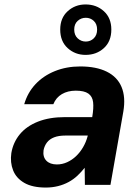

<svg xmlns="http://www.w3.org/2000/svg" viewBox="-20 -832 631 864"><path d="M186 12Q126 12 89.5 -9Q53 -30 39 -65.5Q25 -101 31 -143Q39 -191 69 -227.5Q99 -264 150.5 -284.5Q202 -305 273 -305H395Q402 -346 399 -372Q396 -398 377.5 -411Q359 -424 321 -424Q285 -424 258.5 -408.5Q232 -393 220 -363H89Q104 -415 139.5 -453Q175 -491 227 -512Q279 -533 341 -533Q413 -533 460.5 -509.5Q508 -486 527 -440.5Q546 -395 535 -330L477 0H362L361 -77Q346 -58 328.5 -41.5Q311 -25 289 -13Q267 -1 241 5.5Q215 12 186 12ZM236 -92Q260 -92 282 -102Q304 -112 322 -129Q340 -146 353.5 -169Q367 -192 374 -218L375 -222H274Q244 -222 223.5 -214Q203 -206 191.5 -191Q180 -176 176 -156Q172 -126 188.5 -109Q205 -92 236 -92ZM365 -585Q318 -585 284.5 -615.5Q251 -646 251 -699Q251 -751 284.5 -781.5Q318 -812 365 -812Q414 -812 447.5 -781.5Q481 -751 481 -699Q481 -646 447.5 -615.5Q414 -585 365 -585ZM366 -645Q387 -645 402 -659.5Q417 -674 417 -699Q417 -724 402 -738Q387 -752 366 -752Q345 -752 329.5 -738Q314 -724 314 -699Q314 -674 329.5 -659.5Q345 -645 366 -645Z"/></svg>

Font: DM Sans 10pt
Style: Bold Italic
Weight: 700
Italic angle: -10°
Version: Version 4.004;gftools[0.9.30]